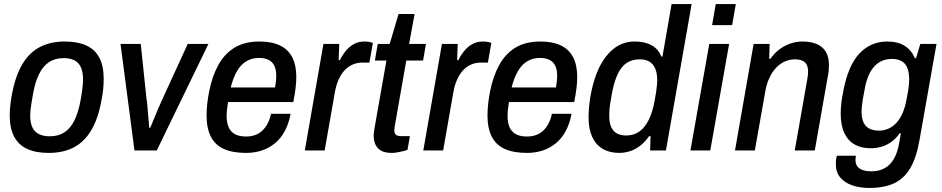

<svg xmlns="http://www.w3.org/2000/svg" viewBox="-20 -743 4651 948"><path d="M220 12Q157 12 114.5 -7.5Q72 -27 50 -68Q28 -109 28 -173Q28 -197 31 -223.5Q34 -250 39 -278Q56 -368 90 -425.5Q124 -483 176.5 -510.5Q229 -538 299 -538Q363 -538 406 -518.5Q449 -499 470.5 -458Q492 -417 492 -353Q492 -329 489.5 -303Q487 -277 481 -248Q465 -158 431 -100.5Q397 -43 345 -15.5Q293 12 220 12ZM226 -70Q268 -70 298 -89.5Q328 -109 347.5 -148.5Q367 -188 378 -249Q383 -277 385.5 -295.5Q388 -314 389 -327.5Q390 -341 390 -351Q390 -387 379.5 -410.5Q369 -434 348 -445Q327 -456 294 -456Q252 -456 222.5 -436.5Q193 -417 173.5 -378.5Q154 -340 143 -279Q138 -251 135 -231.5Q132 -212 130.5 -198.5Q129 -185 129 -174Q129 -138 139.5 -115Q150 -92 172 -81Q194 -70 226 -70Z M644 0 575 -526H675L703 -258Q706 -243 708 -217Q710 -191 712.5 -163Q715 -135 717 -112H722Q729 -129 740 -156Q751 -183 763 -211Q775 -239 784 -258L907 -526H1009L754 0Z M1194 12Q1129 12 1085.5 -7.5Q1042 -27 1021 -68.5Q1000 -110 1000 -172Q1000 -202 1003.5 -232.5Q1007 -263 1013 -293Q1028 -368 1058.5 -423Q1089 -478 1138.5 -508Q1188 -538 1261 -538Q1322 -538 1362.5 -518.5Q1403 -499 1423 -460Q1443 -421 1443 -363Q1443 -339 1439.5 -308.5Q1436 -278 1428 -239H1106Q1103 -220 1101 -203Q1099 -186 1099 -171Q1099 -136 1109.5 -113.5Q1120 -91 1141 -80Q1162 -69 1195 -69Q1218 -69 1237.5 -75.5Q1257 -82 1272.5 -95.5Q1288 -109 1300 -130.5Q1312 -152 1318 -181H1415Q1406 -133 1386.5 -96.5Q1367 -60 1338 -36Q1309 -12 1273 0Q1237 12 1194 12ZM1119 -311H1338Q1341 -328 1342.5 -342Q1344 -356 1344 -368Q1344 -399 1334.5 -418.5Q1325 -438 1306 -447.5Q1287 -457 1259 -457Q1223 -457 1195.5 -440Q1168 -423 1149.5 -390.5Q1131 -358 1119 -311Z M1485 0 1577 -526H1655L1652 -446H1658Q1671 -472 1688 -492.5Q1705 -513 1727.5 -525.5Q1750 -538 1779 -538Q1793 -538 1803.5 -536Q1814 -534 1821 -531L1804 -434H1770Q1743 -434 1720.5 -424Q1698 -414 1681 -395.5Q1664 -377 1651.5 -349Q1639 -321 1633 -285L1583 0Z M1915 12Q1880 12 1861 0.5Q1842 -11 1833.5 -30Q1825 -49 1825 -74Q1825 -82 1826.5 -91Q1828 -100 1829 -109L1888 -444H1831L1845 -526H1904L1948 -674H2027L2000 -526H2083L2069 -444H1986L1930 -125Q1929 -121 1928 -111.5Q1927 -102 1927 -99Q1927 -85 1934.5 -78Q1942 -71 1958 -71H2004L1992 -3Q1981 1 1967.5 4Q1954 7 1940.5 9.5Q1927 12 1915 12Z M2070 0 2162 -526H2240L2237 -446H2243Q2256 -472 2273 -492.5Q2290 -513 2312.5 -525.5Q2335 -538 2364 -538Q2378 -538 2388.5 -536Q2399 -534 2406 -531L2389 -434H2355Q2328 -434 2305.5 -424Q2283 -414 2266 -395.5Q2249 -377 2236.5 -349Q2224 -321 2218 -285L2168 0Z M2581 12Q2516 12 2472.5 -7.5Q2429 -27 2408 -68.5Q2387 -110 2387 -172Q2387 -202 2390.5 -232.5Q2394 -263 2400 -293Q2415 -368 2445.5 -423Q2476 -478 2525.5 -508Q2575 -538 2648 -538Q2709 -538 2749.5 -518.5Q2790 -499 2810 -460Q2830 -421 2830 -363Q2830 -339 2826.5 -308.5Q2823 -278 2815 -239H2493Q2490 -220 2488 -203Q2486 -186 2486 -171Q2486 -136 2496.5 -113.5Q2507 -91 2528 -80Q2549 -69 2582 -69Q2605 -69 2624.5 -75.5Q2644 -82 2659.5 -95.5Q2675 -109 2687 -130.5Q2699 -152 2705 -181H2802Q2793 -133 2773.5 -96.5Q2754 -60 2725 -36Q2696 -12 2660 0Q2624 12 2581 12ZM2506 -311H2725Q2728 -328 2729.5 -342Q2731 -356 2731 -368Q2731 -399 2721.5 -418.5Q2712 -438 2693 -447.5Q2674 -457 2646 -457Q2610 -457 2582.5 -440Q2555 -423 2536.5 -390.5Q2518 -358 2506 -311Z M3037 12Q2990 12 2956 -8Q2922 -28 2904 -67Q2886 -106 2886 -163Q2886 -184 2888 -208.5Q2890 -233 2894 -260Q2905 -326 2924.5 -377Q2944 -428 2972 -464Q3000 -500 3035 -519Q3070 -538 3112 -538Q3146 -538 3172 -530Q3198 -522 3216.5 -506Q3235 -490 3245 -464H3251L3296 -723H3395L3268 0H3190L3192 -71H3185Q3159 -32 3121 -10Q3083 12 3037 12ZM3072 -74Q3110 -74 3137.5 -94Q3165 -114 3183.5 -152Q3202 -190 3212 -244Q3217 -270 3219.5 -288.5Q3222 -307 3223.5 -320.5Q3225 -334 3225 -345Q3225 -383 3214.5 -406Q3204 -429 3185 -439.5Q3166 -450 3139 -450Q3101 -450 3074.5 -432.5Q3048 -415 3030.5 -378.5Q3013 -342 3002 -285Q2997 -256 2993.5 -235Q2990 -214 2989 -199.5Q2988 -185 2988 -172Q2988 -122 3009 -98Q3030 -74 3072 -74Z M3496 -619 3514 -723H3613L3595 -619ZM3389 0 3482 -526H3580L3487 0Z M3609 0 3701 -526H3780L3778 -453H3784Q3804 -481 3829.5 -500Q3855 -519 3884 -528.5Q3913 -538 3943 -538Q3981 -538 4010.5 -526.5Q4040 -515 4056.5 -489Q4073 -463 4073 -422Q4073 -408 4071.5 -392Q4070 -376 4066 -359L4003 0H3904L3965 -346Q3967 -358 3968.5 -368.5Q3970 -379 3970 -388Q3970 -411 3962.5 -424.5Q3955 -438 3940 -444Q3925 -450 3904 -450Q3880 -450 3856.5 -440Q3833 -430 3813.5 -410Q3794 -390 3780 -361Q3766 -332 3759 -294L3707 0Z M4272 185Q4225 185 4187.5 172Q4150 159 4128.5 133Q4107 107 4107 69Q4107 61 4107.5 51.5Q4108 42 4112 26H4206Q4205 33 4204.5 37.5Q4204 42 4204 47Q4204 67 4214 79.5Q4224 92 4242 97.5Q4260 103 4282 103Q4320 103 4348 87.5Q4376 72 4393.5 41.5Q4411 11 4419 -33Q4422 -47 4424 -60.5Q4426 -74 4428 -85H4422Q4405 -60 4382.5 -43.5Q4360 -27 4334 -19Q4308 -11 4279 -11Q4233 -11 4200 -29.5Q4167 -48 4149 -86Q4131 -124 4131 -183Q4131 -207 4134 -233.5Q4137 -260 4143 -289Q4167 -419 4223 -478.5Q4279 -538 4361 -538Q4413 -538 4447 -516.5Q4481 -495 4497 -456H4503L4524 -526H4604L4520 -51Q4505 35 4474.5 87Q4444 139 4394.5 162Q4345 185 4272 185ZM4321 -98Q4344 -98 4366 -107.5Q4388 -117 4406 -136.5Q4424 -156 4437 -186Q4450 -216 4457 -258Q4462 -281 4464.5 -297.5Q4467 -314 4468 -327.5Q4469 -341 4469 -353Q4469 -385 4460 -407.5Q4451 -430 4432 -441Q4413 -452 4383 -452Q4349 -452 4322 -436Q4295 -420 4276 -385.5Q4257 -351 4248 -295Q4243 -271 4240 -252Q4237 -233 4235.5 -219Q4234 -205 4234 -193Q4234 -161 4243 -140Q4252 -119 4271.5 -108.5Q4291 -98 4321 -98Z"/></svg>

Font: Archivo SemiCondensed Medium
Style: Italic
Weight: 500
Width: 4
Italic angle: -10°
Designer: Hector Gatti
Foundry: Omnibus-Type
Version: Version 2.001